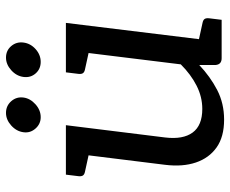

<svg xmlns="http://www.w3.org/2000/svg" viewBox="-82 -660 750 625"><g transform="rotate(-90 292.5 -347.0)"><path d="M216 8Q160 8 125.5 -16.5Q91 -41 76.5 -84Q62 -127 69 -184L109 -507H198L158 -184Q151 -126 174 -94.5Q197 -63 251 -63Q290 -63 326.5 -81.5Q363 -100 396 -133L442 -507H531L469 0H416Q396 0 394 -19V-73Q356 -37 312.5 -14.5Q269 8 216 8ZM439 0 459 -78 532 -62Q541 -60 544 -55Q547 -50 546 -41L541 0ZM139 -507 119 -429 46 -445Q37 -447 34 -452Q31 -457 32 -466L37 -507ZM472 -507 452 -429 379 -445Q370 -447 367 -452Q364 -457 365 -466L370 -507ZM288 -645Q285 -623 266 -606Q247 -589 224 -589Q202 -589 187 -606Q172 -623 175 -645Q178 -668 197 -685Q216 -702 238 -702Q261 -702 276 -685Q291 -668 288 -645ZM467 -645Q464 -622 445.5 -605.5Q427 -589 404 -589Q381 -589 366.5 -605.5Q352 -622 355 -645Q358 -668 377 -685Q396 -702 418 -702Q441 -702 455.5 -685Q470 -668 467 -645Z"/></g></svg>

Font: Aleo
Style: Italic
Weight: 400
Italic angle: -7°
Designer: Alessio Laiso
Foundry: Alessio Laiso
Version: Version 2.001;gftools[0.9.29]